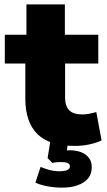

<svg xmlns="http://www.w3.org/2000/svg" viewBox="-20 -657 492 879"><path d="M323 11Q206 11 151 -43.5Q96 -98 96 -205V-366H2V-498H101V-637H277V-498H430V-366H278V-210Q278 -171 297 -152Q316 -133 357 -133Q371 -133 387 -136Q403 -139 421 -144L445 -14Q419 -2 387.5 4.5Q356 11 323 11ZM264 202Q231 202 198 196Q165 190 142 179L166 107Q184 115 206 121Q228 127 251 127Q276 127 288 121.5Q300 116 300 104Q300 94 290 89.5Q280 85 261 85Q253 85 242 85.5Q231 86 220 89L198 67L212 -21H294L282 59L243 40Q254 35 269.5 33Q285 31 299 31Q328 31 350.5 39.5Q373 48 386.5 65Q400 82 400 109Q400 140 382.5 160.5Q365 181 334.5 191.5Q304 202 264 202Z"/></svg>

Font: Nunito Sans 10pt Black
Style: Regular
Weight: 900
Designer: Vernon Adams
Foundry: Vernon Adams
Version: Version 3.101;gftools[0.9.27]